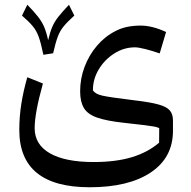

<svg xmlns="http://www.w3.org/2000/svg" viewBox="-20 -541 803 806"><path d="M650.4 -316.9Q617.7 -328.1 589.4 -335.2Q561 -342.3 546.9 -342.3Q500 -342.3 459.5 -316.4Q418.9 -290.5 394.3 -249.3Q369.6 -208 370.1 -161.1Q376 -153.8 384.3 -148.7Q392.6 -143.6 409.4 -139.6Q426.3 -135.7 457.8 -131.3Q489.3 -127 542.5 -120.1Q609.9 -112.3 645 -102.5Q680.2 -92.8 693.1 -77.1Q706.1 -61.5 706.1 -35.2V7.8Q706.1 120.6 613 182.9Q520 245.1 356.4 245.1Q61 245.1 61 4.4Q61 -51.3 69.6 -105.5Q78.1 -159.7 94.7 -216.8L160.2 -190.4Q125.5 -66.4 125.5 -2.9Q125.5 65.9 189.5 102.5Q253.4 139.2 373 139.2Q465.8 139.2 532.7 119.1Q599.6 99.1 647.9 58.1L648.4 -2.9Q641.6 -6.8 629.6 -9.3Q617.7 -11.7 588.6 -15.4Q559.6 -19 501 -25.4Q428.7 -33.2 388.4 -47.1Q348.1 -61 332.3 -87.4Q316.4 -113.8 316.4 -157.7Q316.4 -210.9 335 -260.3Q353.5 -309.6 387 -348.9Q420.4 -388.2 464.8 -410.6Q507.8 -433.6 570.8 -433.6Q618.7 -433.6 677.2 -406.7ZM203.1 -317.4 162.1 -311Q152.3 -358.9 142.8 -385.5Q133.3 -412.1 117.4 -431.2Q101.6 -450.2 72.3 -475.6L94.7 -521Q123.5 -491.7 139.6 -470.9Q155.8 -450.2 165.3 -428.2Q174.8 -406.2 182.1 -372.1Q189.9 -405.8 199.2 -427.7Q208.5 -449.7 224.9 -470.5Q241.2 -491.2 269.5 -521L292 -475.6Q263.2 -449.7 247.3 -430.4Q231.4 -411.1 222.2 -386Q212.9 -360.8 203.1 -317.4Z"/></svg>

Font: Pinar-DS2-FD Medium
Style: Regular
Weight: 500
Designer: Amin Abedi
Version: Version 3.000